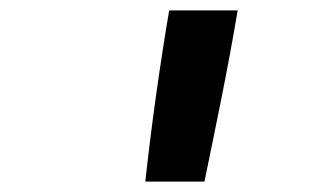

<svg xmlns="http://www.w3.org/2000/svg" viewBox="-20 -792 640 370"><path d="M374 -442H260Q269 -524 280.5 -606.5Q292 -689 306 -772H438Q424 -689 407.5 -606.5Q391 -524 374 -442Z"/></svg>

Font: Iosevka Extended Oblique
Style: Bold
Weight: 700
Width: 7
Italic angle: -9°
Monospace: yes
Designer: Belleve Invis
Foundry: Belleve Invis
Version: Version 32.5.0; ttfautohint (v1.8.4)